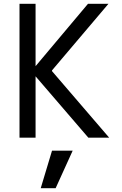

<svg xmlns="http://www.w3.org/2000/svg" viewBox="-20 -720 640 1004"><path d="M82 0V-700H166V-374L440 -700H547L252 -352V-348L551 0H442L166 -321V0ZM193 264 252 68H360L271 264Z"/></svg>

Font: DM Mono
Style: Regular
Weight: 400
Designer: Colophon Foundry
Foundry: Colophon Foundry
Version: Version 1.000; ttfautohint (v1.8.2.53-6de2)